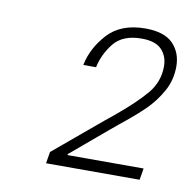

<svg xmlns="http://www.w3.org/2000/svg" viewBox="-53 -809 487 489"><g transform="rotate(10 190.0 -565.0)"><path d="M101 -404 224 -507 245 -524Q297 -567 323 -598Q349 -629 349 -669Q349 -695 333 -712Q317 -729 281 -729Q232 -729 209 -700Q186 -671 179 -637H146Q155 -682 189 -719Q223 -756 286 -756Q335 -756 357.5 -733Q380 -710 380 -674Q380 -639 363.5 -609.5Q347 -580 323.5 -557Q300 -534 261 -503L237 -483L147 -407L146 -404H343L338 -374H96Z"/></g></svg>

Font: Be Vietnam Thin
Style: Italic
Weight: 250
Italic angle: -9°
Designer: Gabriel Lam
Foundry: TypeRant
Version: Version 3.000